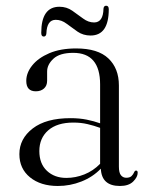

<svg xmlns="http://www.w3.org/2000/svg" viewBox="-20 -624 512 654"><path d="M46 -99Q46 -151.5 91.5 -186.5Q137 -221.5 220 -221.5Q250.5 -221.5 275.2 -216.5Q300 -211.5 321 -204V-336.5Q321 -444 229.5 -444Q183.5 -444 162 -424Q140.5 -404 140.5 -380.5V-349Q140.5 -332 129.8 -322.5Q119 -313 102 -313Q69.5 -313 69.5 -348.5Q69.5 -376 89.8 -401.2Q110 -426.5 148 -442.8Q186 -459 239.5 -459Q313.5 -459 349.2 -425Q385 -391 385 -333V-56.5Q385 -35.5 392 -27Q399 -18.5 410 -18.5Q422 -18.5 428 -24.2Q434 -30 437 -37.5Q439.5 -43 443.5 -43Q449 -43 449 -35.5Q449 -21 433.8 -5.8Q418.5 9.5 388.5 9.5Q326 9.5 323.5 -49.5Q296 -21 257.5 -5.8Q219 9.5 177 9.5Q118.5 9.5 82.2 -20Q46 -49.5 46 -99ZM114 -109.5Q114 -66.5 139.8 -42.2Q165.5 -18 206 -18Q237.5 -18 267.5 -30Q297.5 -42 321 -66V-188.5Q300.5 -196 278.2 -201.2Q256 -206.5 230 -206.5Q174.5 -206.5 144.2 -180Q114 -153.5 114 -109.5ZM288.5 -503Q263.5 -503 244.2 -516.2Q225 -529.5 207.2 -543Q189.5 -556.5 170 -556.5Q139.5 -556.5 138 -510Q137 -499.5 129 -499.5Q120.5 -499.5 120.5 -512Q120.5 -601 182.5 -601Q207 -601 226.2 -587.5Q245.5 -574 263.2 -560.8Q281 -547.5 300.5 -547.5Q331.5 -547.5 332.5 -594.5Q333.5 -604.5 341.5 -604.5Q350.5 -604.5 350.5 -592.5Q350.5 -503 288.5 -503Z"/></svg>

Font: Fraunces 72pt Light
Style: Regular
Weight: 300
Version: Version 1.000;[0bf87f6ff]